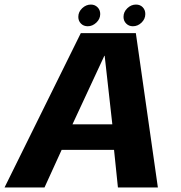

<svg xmlns="http://www.w3.org/2000/svg" viewBox="-44 -821 794 841"><path d="M-24 0H151L226 -164.5H455.5L472.5 0H647.5L551 -676H310ZM273.5 -276.5 413 -576.5H414.5L448 -276.5ZM340.5 -706Q361 -706 378 -722Q395 -738 395 -759.5Q395 -777.5 383.2 -789.2Q371.5 -801 354 -801Q333 -801 316 -785Q299 -769 299 -747Q299 -729.5 310.5 -717.8Q322 -706 340.5 -706ZM538 -706Q559.5 -706 576 -722Q592.5 -738 592.5 -759.5Q592.5 -777.5 581.2 -789.2Q570 -801 551.5 -801Q530.5 -801 513.8 -785Q497 -769 497 -747Q497 -729.5 508.8 -717.8Q520.5 -706 538 -706Z"/></svg>

Font: Anybody
Style: Bold Italic
Weight: 700
Italic angle: -10°
Designer: Tyler Finck
Foundry: Etcetera Type Company
Version: Version 1.113;gftools[0.9.25]